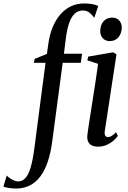

<svg xmlns="http://www.w3.org/2000/svg" viewBox="-144 -835 738 1107"><path d="M135 -584.5Q142.5 -637 160.2 -679.5Q178 -722 204.5 -752.2Q231 -782.5 265.2 -798.8Q299.5 -815 340 -815Q364.5 -815 384.8 -811.8Q405 -808.5 422.5 -801L399.5 -732Q390.5 -746 374.2 -760.2Q358 -774.5 333.5 -774.5Q307 -774.5 287.5 -757Q268 -739.5 255.5 -704.5Q243 -669.5 236 -616.5L224.5 -525H329L322 -473H217.5L157 -19Q148.5 45.5 131.8 95.8Q115 146 89.8 180.5Q64.5 215 29.8 233.2Q-5 251.5 -49.5 252Q-73 252 -91.8 249Q-110.5 246 -124.5 241L-105 177Q-100 183.5 -88.5 191.5Q-77 199.5 -63.8 205.2Q-50.5 211 -40 211Q-15 211 2.5 191.8Q20 172.5 32 132.8Q44 93 52.5 32L118.5 -473H51L56 -495.5L126.5 -524ZM420.5 10.5Q401 10.5 386.2 3.8Q371.5 -3 364.2 -18.5Q357 -34 360 -58.5Q361.5 -72 366.2 -103.2Q371 -134.5 377.8 -178Q384.5 -221.5 392.2 -271.2Q400 -321 407.8 -371.5Q415.5 -422 421.5 -467L360 -487L364 -508.5L508.5 -533.5L527.5 -521.5L460 -78Q457.5 -59.5 463.5 -52Q469.5 -44.5 477.5 -44.5Q488 -44.5 498.5 -50.5Q509 -56.5 525 -73L535.5 -51.5Q527 -39 510.8 -24.5Q494.5 -10 471.8 0.2Q449 10.5 420.5 10.5ZM489 -598Q463.5 -598 448.5 -614.8Q433.5 -631.5 434 -656Q434 -690.5 453 -712Q472 -733.5 502 -733.5Q529 -733.5 543.5 -716.8Q558 -700 558 -676.5Q557.5 -642 538.8 -620Q520 -598 489 -598Z"/></svg>

Font: Merriweather 96pt
Style: Italic
Weight: 400
Italic angle: -7.8°
Version: Version 2.101